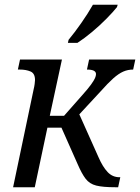

<svg xmlns="http://www.w3.org/2000/svg" viewBox="-20 -786 588 806"><path d="M35 0 121 -410Q124 -422 125.5 -433.5Q127 -445 127 -450Q127 -478 108 -486Q89 -494 63 -494H55L64 -536H240L189 -300H249L324 -385Q350 -414 362.5 -431.5Q375 -449 379 -458.5Q383 -468 383 -475Q383 -494 345 -494L354 -536H548L539 -494Q517 -494 497.5 -485.5Q478 -477 455.5 -457Q433 -437 402 -402L313 -306L394 -125Q411 -86 431.5 -64Q452 -42 482 -42H485L476 0H463Q412 0 384 -7Q356 -14 339.5 -35.5Q323 -57 305 -99L238 -250H179L126 0ZM265 -606 268 -619Q293 -649 321 -689Q349 -729 370 -766H474L471 -756Q455 -736 427 -707.5Q399 -679 366 -651.5Q333 -624 305 -606Z"/></svg>

Font: Noto Serif SemiCondensed
Style: Italic
Weight: 400
Width: 4
Italic angle: -12°
Designer: Monotype Design Team
Foundry: Monotype Imaging Inc.
Version: Version 2.013